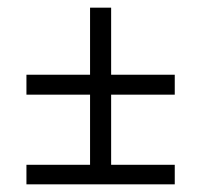

<svg xmlns="http://www.w3.org/2000/svg" viewBox="-20 -539 525 501"><path d="M49 -58V-109H215V-292H49V-344H215V-519H270V-344H436V-292H270V-109H436V-58Z"/></svg>

Font: Georama ExtraCondensed Thin Light
Style: Regular
Weight: 300
Version: Version 1.001